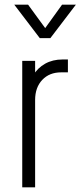

<svg xmlns="http://www.w3.org/2000/svg" viewBox="-20 -800 344 820"><path d="M75 0V-540H130V-466L121 -477Q140.5 -510 172.8 -528Q205 -546 247 -546H270V-491H241Q191 -491 160.5 -458.8Q130 -426.5 130 -373V0ZM150 -637 41 -780H100L173 -680L245 -780H304L195 -637Z"/></svg>

Font: Mohave Light Light
Style: Regular
Weight: 300
Version: Version 2.003